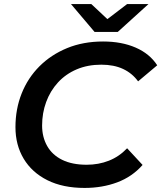

<svg xmlns="http://www.w3.org/2000/svg" viewBox="-20 -914 793 944"><path d="M396 10Q289 10 213 -28Q137 -66 96.5 -133.5Q56 -201 56 -289Q56 -378 86.5 -454.5Q117 -531 174 -588Q231 -645 310 -677.5Q389 -710 487 -710Q578 -710 647 -680Q716 -650 753 -593L659 -514Q630 -554 585 -575Q540 -596 478 -596Q411 -596 357 -573Q303 -550 265 -508.5Q227 -467 207 -412.5Q187 -358 187 -297Q187 -240 212 -196Q237 -152 286 -128Q335 -104 406 -104Q465 -104 515.5 -124Q566 -144 605 -185L681 -103Q630 -45 556.5 -17.5Q483 10 396 10ZM445 -757 329 -894H429L508 -820L605 -894H710L559 -757Z"/></svg>

Font: Montserrat Thin SemiBold
Style: Italic
Weight: 600
Italic angle: -11.3°
Version: Version 9.000